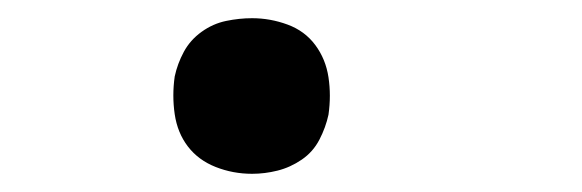

<svg xmlns="http://www.w3.org/2000/svg" viewBox="-20 -183 640 211"><path d="M257 8Q236 8 217 0.5Q198 -7 186.5 -22Q175 -37 172 -57.5Q169 -78 172 -99Q175 -113 182 -126Q189 -139 201.5 -148Q214 -157 228.5 -160Q243 -163 257 -163Q277 -163 296 -156Q315 -149 326.5 -133.5Q338 -118 341 -98Q344 -78 341 -57Q338 -43 331 -29.5Q324 -16 311.5 -7.5Q299 1 285 4.5Q271 8 257 8Z"/></svg>

Font: Iosevka Slab Medium Extended
Style: Italic
Weight: 500
Width: 7
Italic angle: -9°
Monospace: yes
Designer: Belleve Invis
Foundry: Belleve Invis
Version: Version 11.1.0; ttfautohint (v1.8.3)